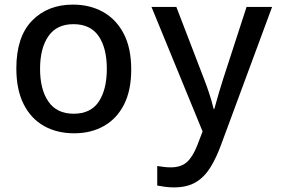

<svg xmlns="http://www.w3.org/2000/svg" viewBox="-20 -569 1240 834"><path d="M302 10Q228 10 171.5 -21.5Q115 -53 83 -116Q51 -179 51 -272Q51 -409 119 -479Q187 -549 297 -549Q370 -549 427 -517.5Q484 -486 517 -423.5Q550 -361 550 -267Q550 -176 518.5 -114.5Q487 -53 431 -21.5Q375 10 302 10ZM300 -75Q374 -75 409 -127.5Q444 -180 444 -270Q444 -360 408.5 -412Q373 -464 299 -464Q226 -464 190 -411.5Q154 -359 154 -270Q154 -180 190.5 -127.5Q227 -75 300 -75ZM735 245Q716 245 697 242.5Q678 240 663 237V152Q675 154 691 156Q707 158 721 158Q767 158 792.5 134.5Q818 111 837 62L860 2L638 -539H746L867 -224Q878 -196 889 -162.5Q900 -129 908 -96H911Q920 -130 930 -163Q940 -196 949 -225L1051 -539H1162L941 58Q920 116 894 158Q868 200 830.5 222.5Q793 245 735 245Z"/></svg>

Font: Noto Sans Mono Medium
Style: Regular
Weight: 500
Designer: Monotype Design Team
Foundry: Monotype Imaging Inc.
Version: Version 2.014